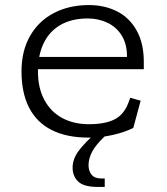

<svg xmlns="http://www.w3.org/2000/svg" viewBox="-20 -532 660 759"><path d="M65 -250Q65 -330.5 98.8 -389.8Q132.5 -449 193 -480.5Q253.5 -512 331 -512Q393.5 -512 442.8 -487Q492 -462 520.2 -411.5Q548.5 -361 548.5 -287V-258.5H107.5V-307H506L482 -288V-309.5Q482 -358 461 -391.8Q440 -425.5 404.5 -442.2Q369 -459 326.5 -459Q264 -459 219.8 -433.8Q175.5 -408.5 152.8 -361.5Q130 -314.5 130 -250Q130 -184 155.5 -136.8Q181 -89.5 226.5 -65.2Q272 -41 331 -41Q395.5 -41 432.8 -60Q470 -79 487.5 -125.5L495 -145.5L536 -134L507 -26.5Q475 -10 427.8 1Q380.5 12 330.5 12Q243.5 12 184.2 -18Q125 -48 95 -106.5Q65 -165 65 -250ZM267 131Q267 97 290.8 64.5Q314.5 32 365 -11.5L394 7Q358.5 40.5 344.2 67.8Q330 95 330 121Q330 144 342.2 158.8Q354.5 173.5 379.5 173.5H394V207H367Q311.5 207 289.2 185.8Q267 164.5 267 131Z"/></svg>

Font: Monaspace Xenon Var
Style: Regular
Weight: 400
Designer: Riley Cran and the Lettermatic Team
Version: Version 1.000 (Monaspace Xenon Var)